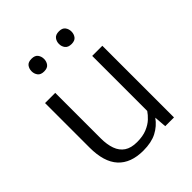

<svg xmlns="http://www.w3.org/2000/svg" viewBox="-208 -867 1001 1001"><g transform="rotate(-45 292.5 -366.5)"><path d="M266.1 9.8Q173.8 9.8 126.2 -42.2Q78.6 -94.2 78.6 -200.2V-528.3H153.8V-193.4Q153.8 -147 165.8 -113.8Q177.7 -80.6 204.1 -62.7Q230.5 -44.9 274.4 -44.9Q317.4 -44.9 347.2 -57.4Q377 -69.8 396 -87.6Q415 -105.5 426.3 -122.6V-528.3H501V0H436.5L431.2 -67.9Q404.8 -31.2 365.2 -10.7Q325.7 9.8 266.1 9.8ZM394.5 -647.9Q369.6 -647.9 358.6 -661.9Q347.7 -675.8 347.7 -694.8Q347.7 -713.4 358.4 -727.5Q369.1 -741.7 394.5 -741.7Q418.9 -741.7 429.4 -727.5Q439.9 -713.4 439.9 -694.8Q439.9 -675.8 429.4 -661.9Q418.9 -647.9 394.5 -647.9ZM191.9 -647.9Q167.5 -647.9 156.7 -662.1Q146 -676.3 146 -694.8Q146 -713.4 156.2 -727.5Q166.5 -741.7 191.9 -741.7Q216.8 -741.7 227.3 -727.5Q237.8 -713.4 237.8 -694.8Q237.8 -675.8 227.3 -661.9Q216.8 -647.9 191.9 -647.9Z"/></g></svg>

Font: Comme Light
Style: Regular
Weight: 300
Version: Version 1.000;gftools[0.9.27]